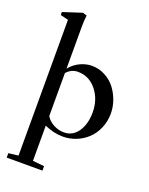

<svg xmlns="http://www.w3.org/2000/svg" viewBox="-175 -815 892 1149"><g transform="rotate(20 270.5 -240.5)"><path d="M15.6 244.6V216.3L78.1 209V-655.8L27.8 -668V-687L148.4 -726.1L174.3 -717.8Q169.9 -684.1 169.9 -641.1V-378.4Q197.8 -412.1 234.6 -429.2Q271.5 -446.3 308.1 -446.3Q353.5 -446.3 392.8 -425.3Q432.1 -404.3 457.5 -371.1Q482.9 -337.9 497.1 -297.4Q511.2 -256.8 511.2 -216.8Q511.2 -165.5 492.4 -122.1Q473.6 -78.6 442.6 -49.6Q411.6 -20.5 371.3 -4.4Q331.1 11.7 287.6 11.7Q229 11.7 169.9 -15.1V209L243.2 216.3V244.6ZM240.7 -383.8Q200.2 -383.8 169.9 -350.1V-76.2Q186.5 -47.9 218.5 -31Q250.5 -14.2 284.7 -14.2Q340.8 -14.2 373.8 -62.7Q406.7 -111.3 406.7 -185.1Q406.7 -267.1 360.1 -325.4Q313.5 -383.8 240.7 -383.8Z"/></g></svg>

Font: Elstob Medium
Style: Regular
Weight: 500
Designer: Peter S. Baker
Version: Version 1.015